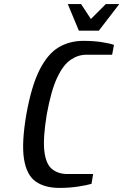

<svg xmlns="http://www.w3.org/2000/svg" viewBox="-20 -910 604 940"><path d="M271 10Q199 10 154.5 -21.5Q110 -53 97.5 -131.5Q85 -210 109 -350Q134 -490 174 -568.5Q214 -647 267.5 -678.5Q321 -710 388 -710Q436 -710 476.5 -704Q517 -698 538 -690L529 -642H402Q362 -642 325.5 -617Q289 -592 259.5 -529Q230 -466 209 -350Q190 -235 197 -171.5Q204 -108 234 -83Q264 -58 310 -58H436L428 -10Q405 -3 362 3.5Q319 10 271 10ZM366 -760 312 -890H377L425 -817L498 -890H564L464 -760Z"/></svg>

Font: Cuprum Medium
Style: Italic
Weight: 500
Italic angle: -10°
Version: Version 3.000